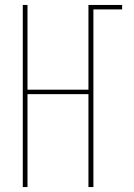

<svg xmlns="http://www.w3.org/2000/svg" viewBox="-20 -755 540 775"><path d="M72 0V-735H91V-393H337V-735H473V-717H357V0H337V-375H91V0Z"/></svg>

Font: Iosevka SS18 Thin
Style: Regular
Weight: 100
Monospace: yes
Designer: Belleve Invis
Foundry: Belleve Invis
Version: Version 25.1.1; ttfautohint (v1.8.4)